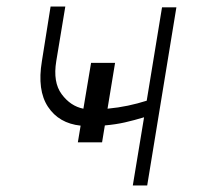

<svg xmlns="http://www.w3.org/2000/svg" viewBox="-20 -568 602 588"><path d="M332.4 -375.4 309.3 -235.1Q342.7 -238.3 372 -244.5Q401.3 -250.7 429.3 -259.6L476.2 -545.5H520.2L430.8 0H386.7L421.2 -208.8Q390.6 -199.6 362.6 -193.2Q334.5 -186.8 301.1 -183.9L292.6 -132.1H218.4L226.9 -183.2Q160.5 -190.3 127 -240.9Q93.4 -291.5 108.3 -380.7L134.9 -547.9H180L152.3 -380.7Q141.7 -316.1 168.9 -279.5Q196 -242.9 235.4 -235.1L258.9 -375.4Z"/></svg>

Font: Inter Extra Light  BETA
Style: Italic
Weight: 200
Italic angle: 9.39999°
Designer: Rasmus Andersson
Foundry: rsms
Version: Version 3.011;git-f93a4a705